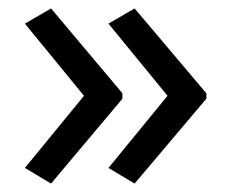

<svg xmlns="http://www.w3.org/2000/svg" viewBox="-20 -491 549 455"><path d="M469 -257 299 -56 237 -93 377 -264 237 -435 299 -471 469 -270ZM270 -257 101 -56 39 -93 179 -264 39 -435 101 -471 270 -270Z"/></svg>

Font: Noto Sans Old Italic
Style: Regular
Weight: 400
Designer: Monotype Design Team
Foundry: Monotype Imaging Inc.
Version: Version 2.003; ttfautohint (v1.8.4.7-5d5b)